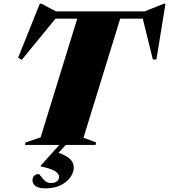

<svg xmlns="http://www.w3.org/2000/svg" viewBox="-20 -776 906 1028"><path d="M223.5 232.5Q185.5 232.5 169.8 219.5Q154 206.5 154 190Q154 173.5 163.5 164.8Q173 156 187 156Q191 156 199 168Q207 180 220.5 192Q234 204 252.5 204Q274 204 285.2 194.5Q296.5 185 296.5 170.5Q296.5 156 277.5 142Q258.5 128 197 114.5V112L297.5 0H113.5L117 -13.5L197.5 -40.5L393.5 -676H277L96.5 -455.5L77 -467L193 -756H202.5L279.5 -715H754.5L856.5 -756H866L817.5 -457.5H798.5L744.5 -676H623.5L427 -38.5L494.5 -13.5L491.5 0H332L293.5 42Q341 59.5 358 78.5Q375 97.5 375 120Q375 147.5 356.5 173.2Q338 199 304.2 215.8Q270.5 232.5 223.5 232.5Z"/></svg>

Font: Newsreader 72pt ExtraBold
Style: Italic
Weight: 800
Italic angle: -17°
Designer: Hugues Gentile
Foundry: Production Type
Version: Version 1.003; ttfautohint (v1.8.3)